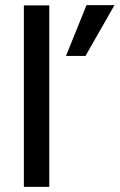

<svg xmlns="http://www.w3.org/2000/svg" viewBox="-20 -728 466 748"><path d="M313 -510H237L317 -708H426ZM172 0H73V-707H172Z"/></svg>

Font: Hind Kochi Medium
Style: Regular
Weight: 500
Designer: Dhruvi Tolia
Foundry: Indian Type Foundry
Version: Version 0.702;PS 1.0;hotconv 1.0.81;makeotf.lib2.5.63406